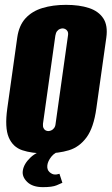

<svg xmlns="http://www.w3.org/2000/svg" viewBox="-20 -620 460 791"><path d="M166 12Q111 12 72 -1Q33 -14 16 -54Q-1 -94 10 -173L51 -465Q58 -515 85 -544.5Q112 -574 155 -587Q198 -600 252 -600Q307 -600 346.5 -587Q386 -574 405.5 -544.5Q425 -515 418 -465L377 -174Q366 -94 336.5 -54Q307 -14 264 -1Q221 12 166 12ZM179 -80Q184 -80 190.5 -82.5Q197 -85 202.5 -92Q208 -99 209 -110L260 -473Q262 -485 258 -491.5Q254 -498 248.5 -500.5Q243 -503 238 -503Q233 -503 226.5 -500.5Q220 -498 215 -491.5Q210 -485 208 -473L157 -110Q156 -99 159.5 -92Q163 -85 168.5 -82.5Q174 -80 179 -80ZM157 151Q114 151 92 129.5Q70 108 74 83Q78 55 106 28.5Q134 2 176 -2L234 0Q206 7 191.5 25.5Q177 44 175 61Q173 79 184 89Q195 99 207 99Q214 99 218.5 97.5Q223 96 225 96L237 133Q231 136 213 143.5Q195 151 157 151Z"/></svg>

Font: Alumni Sans Black
Style: Italic
Weight: 900
Italic angle: -8°
Version: Version 1.016